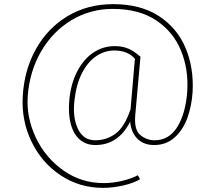

<svg xmlns="http://www.w3.org/2000/svg" viewBox="-20 -819 1040 928"><path d="M725 -118Q675 -118 644.5 -148Q614 -178 609 -231Q581 -175 539 -146.5Q497 -118 441 -118Q396 -118 365.5 -144.5Q335 -171 322 -220Q309 -269 315 -335Q322 -413 352.5 -472.5Q383 -532 430 -564Q477 -596 534 -596Q563 -596 584.5 -589.5Q606 -583 621 -573.5Q636 -564 659 -545L634 -266Q627 -192 658 -166.5Q689 -141 727 -141Q797 -141 837 -205.5Q877 -270 885 -376Q892 -483 855 -574Q818 -665 735 -720.5Q652 -776 525 -776Q416 -776 325.5 -721.5Q235 -667 179 -571Q123 -475 114 -354Q107 -252 153 -154.5Q199 -57 286 4.5Q373 66 481 66Q524 66 569 55.5Q614 45 646 28L657 47Q626 66 575.5 77.5Q525 89 478 89Q364 89 272.5 28Q181 -33 132 -135Q83 -237 90 -354Q97 -480 153.5 -581.5Q210 -683 306.5 -741Q403 -799 527 -799Q660 -799 748.5 -741Q837 -683 877 -587Q917 -491 911 -376Q907 -310 886.5 -251.5Q866 -193 825 -155.5Q784 -118 725 -118ZM440 -141Q495 -141 538.5 -173Q582 -205 611 -291L632 -535Q597 -575 532 -575Q487 -575 446.5 -548.5Q406 -522 377.5 -468Q349 -414 340 -335Q330 -252 356.5 -196.5Q383 -141 440 -141Z"/></svg>

Font: FreesentationVF
Style: Regular
Weight: 400
Designer: glyphs from Roboto by Christian Robertson / Hangul glyphs from Noto Sans CJK(Source Han Sans) by Jang Soo-young and Kang
Foundry: PT&
Version: Version 2.001;Glyphs 3.3.1 (3343)